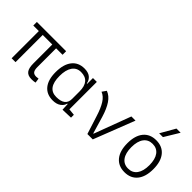

<svg xmlns="http://www.w3.org/2000/svg" viewBox="30 -1534 2283 2283"><g transform="rotate(45 1172.0 -392.5)"><path d="M145 0V-457.5H51.8V-517.6H543.9V-457.5H435.5V-143.1Q435.5 -94.7 451.4 -73Q467.3 -51.3 506.8 -51.3Q518.6 -51.3 542.5 -55.2L550.8 3.4Q522 9.8 487.3 9.8Q425.8 9.8 398.4 -25.4Q371.1 -60.5 371.1 -138.2V-457.5H210.4V0Z M843.8 9.8Q742.2 9.8 686.5 -58.3Q630.9 -126.5 630.9 -253.9Q630.9 -384.3 686.8 -455.8Q742.7 -527.3 844.7 -527.3Q907.7 -527.3 943.6 -498.8Q979.5 -470.2 988.8 -420.4H995.1V-517.6H1060.1V-56.2L1143.6 -47.9V0L1005.4 4.9L1001 -86.4H993.7Q985.8 -46.9 946.8 -18.6Q907.7 9.8 843.8 9.8ZM696.3 -253.9Q696.3 -49.3 845.7 -49.3Q995.1 -49.3 995.1 -166V-291Q995.1 -468.3 844.7 -468.3Q773.4 -468.3 734.9 -412.4Q696.3 -356.4 696.3 -253.9Z M1418.9 0 1345.2 -231Q1314 -331.1 1275.6 -392.1Q1237.3 -453.1 1182.1 -474.6L1219.2 -527.3Q1281.2 -504.4 1324.7 -439.5Q1368.2 -374.5 1399.9 -268.6L1462.9 -55.2H1468.3L1641.1 -517.6H1710.9L1509.3 0Z M2050.8 9.8Q1947.3 9.8 1889.6 -60.5Q1832 -130.9 1832 -258.8Q1832 -387.2 1889.6 -457.3Q1947.3 -527.3 2050.8 -527.3Q2154.8 -527.3 2212.2 -457.3Q2269.5 -387.2 2269.5 -258.8Q2269.5 -130.9 2212.2 -60.5Q2154.8 9.8 2050.8 9.8ZM2050.8 -51.3Q2123.5 -51.3 2163.1 -105.5Q2202.6 -159.7 2202.6 -258.8Q2202.6 -358.4 2163.1 -412.4Q2123.5 -466.3 2050.8 -466.3Q1978.5 -466.3 1938.7 -412.4Q1898.9 -358.4 1898.9 -258.8Q1898.9 -159.7 1938.7 -105.5Q1978.5 -51.3 2050.8 -51.3ZM2016.1 -609.4 2122.1 -794.9H2192.4L2080.1 -609.4Z"/></g></svg>

Font: Caskaydia Cove Light
Style: Regular
Weight: 300
Monospace: yes
Designer: Aaron Bell
Foundry: Saja Typeworks
Version: Version 4.300; ttfautohint (v1.8.3)